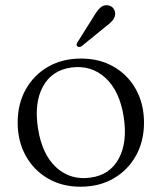

<svg xmlns="http://www.w3.org/2000/svg" viewBox="-20 -697 613 728"><path d="M287.5 -475Q357.5 -475 411.2 -444Q465 -413 495.5 -358Q526 -303 526 -232Q526 -161.5 495.5 -106.8Q465 -52 410.8 -20.5Q356.5 11 285.5 11Q215.5 11 161.8 -20.2Q108 -51.5 77.5 -106.5Q47 -161.5 47 -232.5Q47 -303 77.5 -357.8Q108 -412.5 162.2 -443.8Q216.5 -475 287.5 -475ZM322.5 -23.5Q396 -33 430 -95Q464 -157 449 -254Q433.5 -353 379.5 -402Q325.5 -451 250.5 -441Q177 -431 143 -369.2Q109 -307.5 124 -210.5Q139.5 -111 193.5 -62Q247.5 -13 322.5 -23.5ZM333 -631Q346 -653.5 358.5 -666.2Q371 -679 388.5 -677Q403 -675 410.5 -664.5Q418 -654 416.5 -641.5Q415 -628 404.5 -616.8Q394 -605.5 377.5 -593.5L289 -521.5Q279 -516 273.5 -521.5Q269.5 -524.5 270.5 -528.8Q271.5 -533 274 -537Z"/></svg>

Font: Fraunces 9pt S000 Light
Style: Regular
Weight: 300
Version: Version 1.000; ttfautohint (v1.8.3)